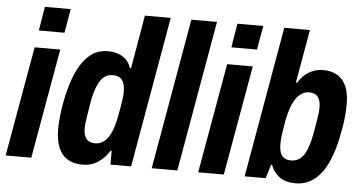

<svg xmlns="http://www.w3.org/2000/svg" viewBox="-51 -815 1726 918"><g transform="rotate(5 812.5 -356.0)"><path d="M110 -609 129 -724H253L233 -609ZM4 0 97 -527H220L127 0Z M373 12Q331 12 302 -5.5Q273 -23 258 -58.5Q243 -94 243 -146Q243 -167 245 -191.5Q247 -216 251 -244Q261 -310 277.5 -363.5Q294 -417 317.5 -456.5Q341 -496 373 -517.5Q405 -539 446 -539Q478 -539 500 -530.5Q522 -522 537 -506.5Q552 -491 559 -468H565L609 -724H733L606 0H507V-66H502Q481 -32 448.5 -10Q416 12 373 12ZM425 -95Q451 -95 470 -111.5Q489 -128 502.5 -159.5Q516 -191 524 -237Q531 -274 534.5 -296Q538 -318 539 -330Q540 -342 540 -351Q540 -377 534 -393.5Q528 -410 515 -418.5Q502 -427 482 -427Q456 -427 438.5 -412.5Q421 -398 408 -367.5Q395 -337 386 -288Q380 -248 376 -224.5Q372 -201 370.5 -187.5Q369 -174 369 -164Q369 -129 382.5 -112Q396 -95 425 -95Z M705 0 832 -724H955L828 0Z M1034 -609 1053 -724H1177L1157 -609ZM928 0 1021 -527H1144L1051 0Z M1396 12Q1347 12 1318 -10Q1289 -32 1277 -66H1272L1252 0H1151L1278 -724H1401L1356 -468H1362Q1376 -491 1394 -506.5Q1412 -522 1434 -530.5Q1456 -539 1481 -539Q1522 -539 1550 -522Q1578 -505 1592.5 -471.5Q1607 -438 1607 -387Q1607 -362 1604.5 -330.5Q1602 -299 1595 -263Q1579 -168 1551 -107Q1523 -46 1484 -17Q1445 12 1396 12ZM1364 -95Q1391 -95 1409.5 -110Q1428 -125 1440.5 -156.5Q1453 -188 1462 -236Q1469 -276 1472.5 -298.5Q1476 -321 1477.5 -334.5Q1479 -348 1479 -357Q1479 -381 1473 -396.5Q1467 -412 1455 -419.5Q1443 -427 1423 -427Q1405 -427 1389.5 -417.5Q1374 -408 1361 -390Q1348 -372 1338.5 -345Q1329 -318 1322 -283Q1316 -245 1312.5 -223.5Q1309 -202 1308.5 -190Q1308 -178 1308 -168Q1308 -145 1313.5 -128.5Q1319 -112 1332 -103.5Q1345 -95 1364 -95Z"/></g></svg>

Font: Archivo Condensed
Style: Bold Italic
Weight: 700
Width: 3
Italic angle: -10°
Designer: Hector Gatti
Foundry: Omnibus-Type
Version: Version 2.001